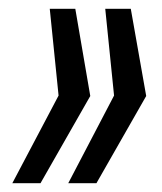

<svg xmlns="http://www.w3.org/2000/svg" viewBox="-20 -530 367 436"><path d="M135 -114 239 -313 219 -510H277L312 -312L199 -114ZM8 -114 113 -313 93 -510H151L185 -312L72 -114Z"/></svg>

Font: Saira ExtraCondensed Medium
Style: Italic
Weight: 500
Width: 2
Italic angle: -12°
Designer: Hector Gatti with collaboration of the Omnibus-Type team
Foundry: Omnibus-Type
Version: Version 1.101